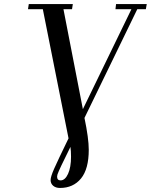

<svg xmlns="http://www.w3.org/2000/svg" viewBox="-20 -722 739 941"><path d="M117.2 -676.8 121.1 -702.1H336.9L333 -676.8H291L386.2 -187L624 -676.8H545.9L548.8 -702.1H699.2L694.8 -676.8H652.8L394 -144Q415 -43.9 415 12.2Q415 106.4 377 152.8Q338.9 199.2 273.9 199.2Q253.4 199.2 240.7 188.5Q228 177.7 228 160.2Q228 144.5 245.1 105.5Q262.2 66.4 315.9 -43.9L189.9 -676.8ZM259.8 143.1Q259.8 162.1 276.9 162.1Q298.8 162.1 313.5 130.1Q328.1 98.1 328.1 45.9Q328.1 17.1 325.2 -2Q268.1 112.8 261.7 132.8Q259.8 139.2 259.8 143.1Z"/></svg>

Font: Dehuti Alt
Style: Bold-Italic
Weight: 700
Version: Version 1.2